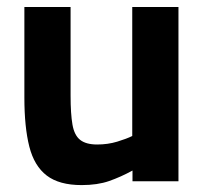

<svg xmlns="http://www.w3.org/2000/svg" viewBox="-20 -522 589 553"><path d="M215.2 11.1Q150.5 11.1 114.6 -16.4Q78.6 -43.9 64.4 -99.9Q50.2 -155.8 50.2 -240.9V-501.9H183.3V-246.6Q183.3 -194 188.7 -163.2Q194 -132.4 210.9 -119.1Q227.7 -105.8 259.9 -105.8Q290.5 -105.8 317.6 -114Q344.6 -122.2 360.9 -130.3V-501.9H494V0H361.6V-30.8Q328.1 -12.4 294.4 -0.6Q260.7 11.1 215.2 11.1Z"/></svg>

Font: Cairo
Style: Regular
Weight: 400
Designer: Mohamed Gaber, Accademia di Belle Arti di Urbino
Foundry: Kief Type Foundry, Accademia di Belle Arti di Urbino
Version: Version 3.120